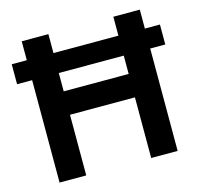

<svg xmlns="http://www.w3.org/2000/svg" viewBox="-102 -803 945 911"><g transform="rotate(-15 371.0 -347.0)"><path d="M81 0V-503H7V-601H81V-694H212V-601H531V-694H661V-601H735V-503H661V0H531V-298H212V0ZM212 -413H531V-503H212Z"/></g></svg>

Font: Cantarell
Style: Bold
Weight: 700
Designer: Dave Crossland, Nikolaus Waxweiler, Florian Fecher, Jacques Le Bailly, Eben Sorkin, Alexei Vanyashin, Alexios Zavras, Em
Version: Version 0.303